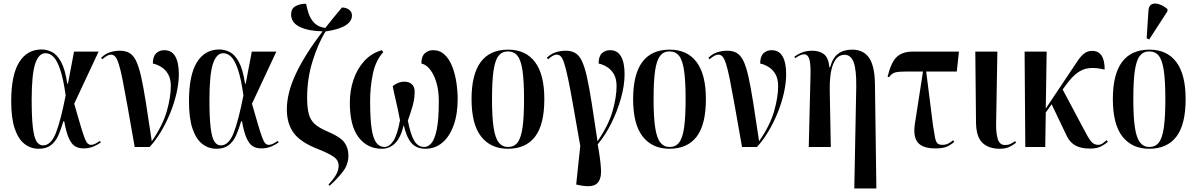

<svg xmlns="http://www.w3.org/2000/svg" viewBox="-20 -826 6723 1079"><path d="M197 10Q153 10 118 -17Q83 -44 63 -102.5Q43 -161 43 -257Q43 -404 87.5 -476Q132 -548 214 -548Q243 -548 271.5 -534Q300 -520 323 -478.5Q346 -437 358 -356H362L396 -536H534L397 -243Q418 -170 431.5 -124.5Q445 -79 454 -54.5Q463 -30 471.5 -21Q480 -12 491 -12Q504 -12 518 -19.5Q532 -27 542 -34L547 -26Q530 -13 505 -2.5Q480 8 449 8Q422 8 402 -4Q382 -16 367 -49Q352 -82 341 -144H336Q323 -99 307.5 -64.5Q292 -30 266 -10Q240 10 197 10ZM222 -9Q267 -9 294.5 -80Q322 -151 349 -290Q336 -383 318.5 -434.5Q301 -486 280.5 -506.5Q260 -527 236 -527Q197 -527 177.5 -467Q158 -407 158 -265Q158 -167 164.5 -111Q171 -55 185 -32Q199 -9 222 -9Z M737 0Q713 -137 696.5 -229.5Q680 -322 668.5 -379.5Q657 -437 647 -467.5Q637 -498 627 -508.5Q617 -519 604 -519Q594 -519 582.5 -513Q571 -507 555 -493L548 -501Q571 -524 598.5 -532.5Q626 -541 654 -541Q685 -541 707 -528.5Q729 -516 744.5 -484.5Q760 -453 773 -395.5Q786 -338 800 -248.5Q814 -159 833 -32Q895 -122 917.5 -201.5Q940 -281 940 -342Q940 -383 925 -409Q910 -435 886.5 -449.5Q863 -464 839 -469Q839 -509 857.5 -526.5Q876 -544 903 -544Q945 -544 965 -509Q985 -474 985 -409Q985 -360 972.5 -304.5Q960 -249 937.5 -193Q915 -137 885 -87Q855 -37 821 0Z M1196 10Q1152 10 1117 -17Q1082 -44 1062 -102.5Q1042 -161 1042 -257Q1042 -404 1086.5 -476Q1131 -548 1213 -548Q1242 -548 1270.5 -534Q1299 -520 1322 -478.5Q1345 -437 1357 -356H1361L1395 -536H1533L1396 -243Q1417 -170 1430.5 -124.5Q1444 -79 1453 -54.5Q1462 -30 1470.5 -21Q1479 -12 1490 -12Q1503 -12 1517 -19.5Q1531 -27 1541 -34L1546 -26Q1529 -13 1504 -2.5Q1479 8 1448 8Q1421 8 1401 -4Q1381 -16 1366 -49Q1351 -82 1340 -144H1335Q1322 -99 1306.5 -64.5Q1291 -30 1265 -10Q1239 10 1196 10ZM1221 -9Q1266 -9 1293.5 -80Q1321 -151 1348 -290Q1335 -383 1317.5 -434.5Q1300 -486 1279.5 -506.5Q1259 -527 1235 -527Q1196 -527 1176.5 -467Q1157 -407 1157 -265Q1157 -167 1163.5 -111Q1170 -55 1184 -32Q1198 -9 1221 -9Z M1832 218 1826 211Q1856 179 1869.5 154.5Q1883 130 1883 106Q1883 75 1856.5 56Q1830 37 1770 13Q1671 -25 1631.5 -77.5Q1592 -130 1592 -211Q1592 -304 1643 -412Q1694 -520 1793 -650Q1715 -651 1665.5 -674.5Q1616 -698 1616 -745Q1616 -778 1641 -791.5Q1666 -805 1700 -805Q1705 -779 1715 -749Q1725 -719 1747 -696.5Q1769 -674 1808 -669Q1851 -724 1902 -784Q1928 -783 1943 -770.5Q1958 -758 1958 -739Q1958 -707 1923 -684Q1888 -661 1809 -649Q1766 -578 1736 -480.5Q1706 -383 1706 -278Q1706 -220 1715.5 -185Q1725 -150 1750 -128Q1775 -106 1823 -86Q1892 -57 1915 -26Q1938 5 1938 48Q1938 98 1907 138.5Q1876 179 1832 218Z M2126 10Q2045 10 1995.5 -54Q1946 -118 1946 -249Q1946 -317 1966.5 -378Q1987 -439 2027 -483Q2067 -527 2126 -544L2134 -533Q2091 -486 2075.5 -411.5Q2060 -337 2060 -258Q2060 -159 2068.5 -103Q2077 -47 2095 -23.5Q2113 0 2141 0Q2168 0 2190.5 -34Q2213 -68 2228 -150Q2215 -217 2204 -263Q2193 -309 2187 -342Q2200 -353 2217 -360Q2234 -367 2253 -367Q2281 -367 2297 -350Q2313 -333 2310 -300Q2309 -266 2298.5 -229.5Q2288 -193 2272 -148Q2287 -70 2308 -35Q2329 0 2364 0Q2386 0 2404.5 -21.5Q2423 -43 2434.5 -98.5Q2446 -154 2446 -256Q2446 -343 2417.5 -401.5Q2389 -460 2348 -469Q2348 -509 2367.5 -526.5Q2387 -544 2414 -544Q2452 -544 2478.5 -519Q2505 -494 2521 -453.5Q2537 -413 2544.5 -364.5Q2552 -316 2552 -269Q2552 -184 2529 -121Q2506 -58 2465.5 -24Q2425 10 2371 10Q2320 10 2292 -22.5Q2264 -55 2249 -123Q2232 -52 2200.5 -21Q2169 10 2126 10Z M2834 10Q2738 10 2684 -58.5Q2630 -127 2630 -269Q2630 -547 2836 -547Q2934 -547 2986.5 -477.5Q3039 -408 3039 -269Q3039 -126 2987 -58Q2935 10 2834 10ZM2835 0Q2869 0 2888.5 -25Q2908 -50 2916.5 -109Q2925 -168 2925 -269Q2925 -370 2916.5 -428.5Q2908 -487 2888.5 -512Q2869 -537 2834 -537Q2801 -537 2781.5 -512Q2762 -487 2753.5 -428.5Q2745 -370 2745 -269Q2745 -168 2754 -109Q2763 -50 2783 -25Q2803 0 2835 0Z M3237 215 3218 211 3241 -6Q3217 -141 3201 -233Q3185 -325 3173 -381.5Q3161 -438 3151.5 -468Q3142 -498 3132 -508.5Q3122 -519 3109 -519Q3099 -519 3087.5 -513Q3076 -507 3060 -493L3053 -501Q3076 -524 3103.5 -532.5Q3131 -541 3159 -541Q3190 -541 3212 -528.5Q3234 -516 3249.5 -484.5Q3265 -453 3278 -395.5Q3291 -338 3305 -248.5Q3319 -159 3338 -32Q3400 -122 3422.5 -201.5Q3445 -281 3445 -342Q3445 -383 3430 -409Q3415 -435 3391.5 -449.5Q3368 -464 3344 -469Q3344 -509 3362.5 -526.5Q3381 -544 3408 -544Q3450 -544 3470 -509Q3490 -474 3490 -409Q3490 -347 3470 -275Q3450 -203 3416 -134.5Q3382 -66 3339 -15Q3355 72 3357.5 128Q3360 184 3333.5 206.5Q3307 229 3237 215Z M3742 10Q3646 10 3592 -58.5Q3538 -127 3538 -269Q3538 -547 3744 -547Q3842 -547 3894.5 -477.5Q3947 -408 3947 -269Q3947 -126 3895 -58Q3843 10 3742 10ZM3743 0Q3777 0 3796.5 -25Q3816 -50 3824.5 -109Q3833 -168 3833 -269Q3833 -370 3824.5 -428.5Q3816 -487 3796.5 -512Q3777 -537 3742 -537Q3709 -537 3689.5 -512Q3670 -487 3661.5 -428.5Q3653 -370 3653 -269Q3653 -168 3662 -109Q3671 -50 3691 -25Q3711 0 3743 0Z M4150 0Q4126 -137 4109.5 -229.5Q4093 -322 4081.5 -379.5Q4070 -437 4060 -467.5Q4050 -498 4040 -508.5Q4030 -519 4017 -519Q4007 -519 3995.5 -513Q3984 -507 3968 -493L3961 -501Q3984 -524 4011.5 -532.5Q4039 -541 4067 -541Q4098 -541 4120 -528.5Q4142 -516 4157.5 -484.5Q4173 -453 4186 -395.5Q4199 -338 4213 -248.5Q4227 -159 4246 -32Q4308 -122 4330.5 -201.5Q4353 -281 4353 -342Q4353 -383 4338 -409Q4323 -435 4299.5 -449.5Q4276 -464 4252 -469Q4252 -509 4270.5 -526.5Q4289 -544 4316 -544Q4358 -544 4378 -509Q4398 -474 4398 -409Q4398 -360 4385.5 -304.5Q4373 -249 4350.5 -193Q4328 -137 4298 -87Q4268 -37 4234 0Z M4781 233 4792 -340Q4793 -434 4777.5 -476Q4762 -518 4726 -518Q4683 -518 4662 -465Q4641 -412 4643 -316L4649 0H4525L4535 -409Q4536 -476 4526.5 -498.5Q4517 -521 4500 -521Q4479 -521 4449 -499L4444 -507Q4464 -522 4488.5 -531.5Q4513 -541 4544 -541Q4586 -541 4611 -521Q4636 -501 4641 -448H4645Q4660 -502 4690.5 -524.5Q4721 -547 4769 -547Q4833 -547 4864.5 -500.5Q4896 -454 4897 -352L4905 233Z M5236 8Q5166 8 5138.5 -24.5Q5111 -57 5121 -127L5167 -424H5072Q5028 -424 5009.5 -418.5Q4991 -413 4976 -392L4968 -395Q4987 -474 5018.5 -505Q5050 -536 5110 -536H5369L5357 -424H5185L5223 -123Q5230 -78 5234.5 -54Q5239 -30 5248 -21Q5257 -12 5277 -12Q5295 -12 5310.5 -20Q5326 -28 5336 -38L5343 -29Q5319 -8 5296.5 0Q5274 8 5236 8Z M5599 10Q5536 10 5501 -23.5Q5466 -57 5465 -137L5461 -536H5585L5578 -130Q5577 -81 5587 -46Q5597 -11 5628 -11Q5645 -11 5658 -17Q5671 -23 5685 -33L5690 -24Q5673 -10 5651.5 0Q5630 10 5599 10Z M5742 0 5738 -536H5862L5857 -216L5992 -418Q6019 -459 6037.5 -486Q6056 -513 6074.5 -526.5Q6093 -540 6118 -540Q6188 -540 6188 -435Q6137 -447 6101 -443Q6065 -439 6035 -417Q6005 -395 5973 -352L5952 -323L6069 -103Q6096 -50 6112 -31Q6128 -12 6152 -12Q6165 -12 6177 -20.5Q6189 -29 6199 -38L6206 -29Q6193 -17 6169 -4Q6145 9 6106 9Q6056 9 6025 -7.5Q5994 -24 5976 -60L5890 -240L5857 -194L5854 0Z M6438 10Q6342 10 6288 -58.5Q6234 -127 6234 -269Q6234 -547 6440 -547Q6538 -547 6590.5 -477.5Q6643 -408 6643 -269Q6643 -126 6591 -58Q6539 10 6438 10ZM6439 0Q6473 0 6492.5 -25Q6512 -50 6520.5 -109Q6529 -168 6529 -269Q6529 -370 6520.5 -428.5Q6512 -487 6492.5 -512Q6473 -537 6438 -537Q6405 -537 6385.5 -512Q6366 -487 6357.5 -428.5Q6349 -370 6349 -269Q6349 -168 6358 -109Q6367 -50 6387 -25Q6407 0 6439 0ZM6438 -604 6424 -611 6434 -766Q6436 -794 6452.5 -802Q6469 -810 6493 -802.5Q6517 -795 6541 -775V-763Z"/></svg>

Font: Noto Serif Display ExtraCondensed SemiBold
Style: Regular
Weight: 600
Width: 2
Designer: Monotype Design Team
Foundry: Monotype Imaging Inc.
Version: Version 2.009